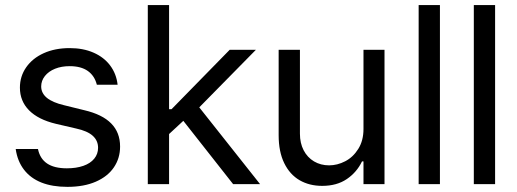

<svg xmlns="http://www.w3.org/2000/svg" viewBox="-20 -727 2041 758"><path d="M254.9 -465.8Q222.7 -465.8 197.3 -455.6Q171.9 -445.3 157.2 -426.8Q142.6 -408.2 142.6 -385.7Q142.6 -359.4 165 -340.8Q187.5 -322.3 233.4 -311.5L312.5 -292Q383.8 -275.4 418.9 -239.7Q454.1 -204.1 454.1 -148.4Q454.1 -102.5 429.7 -66.4Q405.3 -30.3 358.4 -9.8Q311.5 10.7 246.1 10.7Q186.5 10.7 143.6 -6.3Q100.6 -23.4 74.7 -57.1Q48.8 -90.8 42 -138.7H129.9Q137.7 -100.6 166 -81.5Q194.3 -62.5 244.1 -62.5Q281.2 -62.5 309.1 -72.3Q336.9 -82 352.1 -100.6Q367.2 -119.1 367.2 -143.6Q367.2 -171.9 346.2 -190.9Q325.2 -210 280.3 -219.7L200.2 -238.3Q130.9 -254.9 94.7 -291.5Q58.6 -328.1 58.6 -380.9Q58.6 -425.8 83.5 -461.4Q108.4 -497.1 152.8 -517.1Q197.3 -537.1 254.9 -537.1Q308.6 -537.1 349.6 -519Q390.6 -501 415 -468.3Q439.5 -435.5 444.3 -392.6H362.3Q353.5 -427.7 326.7 -446.8Q299.8 -465.8 254.9 -465.8Z M640.6 -295.9H657.2L886.7 -530.3H990.2L743.2 -279.3H735.4L641.6 -192.4ZM563.5 -707H647.5V0H563.5ZM695.3 -260.7 753.9 -319.3 1006.8 0H900.4Z M1415 -530.3H1498V0H1415V-89.8H1409.2Q1388.7 -46.9 1349.1 -20Q1309.6 6.8 1252 6.8Q1201.2 6.8 1162.6 -15.6Q1124 -38.1 1102.1 -83Q1080.1 -127.9 1080.1 -193.4V-530.3H1164.1V-199.2Q1164.1 -162.1 1178.7 -133.8Q1193.4 -105.5 1219.7 -89.8Q1246.1 -74.2 1279.3 -74.2Q1311.5 -74.2 1342.8 -90.3Q1374 -106.4 1394.5 -139.2Q1415 -171.9 1415 -217.8Z M1716.8 0H1632.8V-707H1716.8Z M1934.6 0H1850.6V-707H1934.6Z"/></svg>

Font: Pretendard JP Variable
Style: Regular
Weight: 400
Designer: Base glyphs from Inter by Rasmus Andersson; Hangul glyphs from Noto Sans CJK(Source Han Sans) by Jang Soo-young and Kang
Foundry: Kil Hyung-jin
Version: Version 1.307;Glyphs 3.2 (3192)